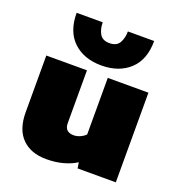

<svg xmlns="http://www.w3.org/2000/svg" viewBox="-133 -835 886 954"><g transform="rotate(20 310.5 -357.5)"><path d="M314 -521Q222 -521 166 -573.5Q110 -626 110 -725H248Q248 -690 262.5 -664.5Q277 -639 314 -639Q352 -639 366.5 -664.5Q381 -690 381 -725H520Q520 -626 463.5 -573.5Q407 -521 314 -521ZM216 10Q134 10 87.5 -37Q41 -84 41 -174V-474H256V-195Q256 -148 304 -148Q321 -148 338.5 -156Q356 -164 366 -175V-474H581V0H379L374 -31Q347 -13 306.5 -1.5Q266 10 216 10Z"/></g></svg>

Font: Kanit ExtraBold
Style: Regular
Weight: 800
Designer: Katatrad Team
Foundry: CadsonDemak
Version: Version 2.000; ttfautohint (v1.8.3)